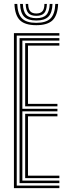

<svg xmlns="http://www.w3.org/2000/svg" viewBox="-20 -971 349 991"><path d="M51.9 0V-800H286.4V-787.1H66.4V-12.9H286.4V0ZM109.9 -51.5V-383.5H276.4V-370.6H124.4V-64.4H286.4V-51.5ZM80.9 -25.8V-774.2H286.4V-761.3H95.4V-409.3H276.4V-396.4H95.4V-38.7H286.4V-25.8ZM109.9 -422.2V-748.5H286.4V-735.6H124.4V-435H276.4V-422.2ZM167.3 -841Q109.2 -841 83 -866.5Q56.9 -892.1 54.6 -950.7H69.1Q71 -898.3 93.9 -875.7Q116.7 -853.1 167.3 -853.1Q217.8 -853.1 240.7 -875.7Q263.5 -898.3 265.5 -950.7H280Q277.6 -892.1 251.5 -866.5Q225.3 -841 167.3 -841ZM167.3 -865.1Q124 -865.1 104.6 -885Q85.2 -904.9 83.6 -950.7H98Q99.4 -911.3 115.5 -894.3Q131.6 -877.2 167.3 -877.2Q203 -877.2 219.1 -894.3Q235.2 -911.3 236.6 -950.7H251Q249.4 -904.9 229.8 -885Q210.3 -865.1 167.3 -865.1ZM167.3 -889.3Q139.1 -889.3 126.3 -903.5Q113.5 -917.7 112.5 -950.7H125.4Q125.8 -924.3 136 -912.9Q146.2 -901.4 167.3 -901.4Q188.7 -901.4 198.9 -912.9Q209.1 -924.3 209.2 -950.7H222.1Q220.9 -917.7 208.3 -903.5Q195.7 -889.3 167.3 -889.3Z"/></svg>

Font: Big Shoulders Inline Display SC Thin
Style: Regular
Weight: 100
Designer: Patric King
Foundry: XO Type Co
Version: Version 2.002